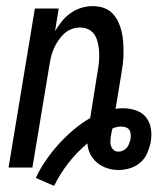

<svg xmlns="http://www.w3.org/2000/svg" viewBox="-20 -548 540 628"><path d="M157 60 97 34Q111 4 130 -23.5Q149 -51 171.5 -76Q194 -101 220 -123Q246 -145 275 -162L299 -312Q302 -328 303.5 -343.5Q305 -359 304.5 -374Q304 -389 301 -404Q298 -419 291 -431.5Q284 -444 271 -451Q258 -458 242 -458Q228 -458 214.5 -453Q201 -448 190 -438Q179 -428 171 -416Q163 -404 157 -391Q151 -378 147.5 -364Q144 -350 142 -337L86 0H8L94 -520H172L160 -446Q170 -463 182.5 -478.5Q195 -494 211.5 -505.5Q228 -517 246.5 -522.5Q265 -528 283 -528Q302 -528 318.5 -522.5Q335 -517 347 -505Q359 -493 366.5 -477Q374 -461 378 -444Q382 -427 383 -409.5Q384 -392 384 -374Q384 -356 381.5 -337.5Q379 -319 376 -301L358 -192Q364 -193 370 -193.5Q376 -194 382 -194Q404 -194 424.5 -187Q445 -180 457.5 -164.5Q470 -149 473.5 -127.5Q477 -106 473 -84Q473 -84 473 -83.5Q473 -83 473 -82Q469 -64 461 -46Q453 -28 438 -15.5Q423 -3 404.5 2.5Q386 8 368 8Q348 8 330 2Q312 -4 298 -15.5Q284 -27 275.5 -43.5Q267 -60 266 -79Q231 -50 203.5 -14.5Q176 21 157 60ZM367 -52Q375 -52 382.5 -55.5Q390 -59 395 -65Q400 -71 402.5 -78.5Q405 -86 407 -93Q408 -101 407.5 -109Q407 -117 403 -123Q399 -129 391.5 -131.5Q384 -134 377 -134Q369 -134 362 -132.5Q355 -131 348 -128L347 -125Q346 -122 345.5 -118.5Q345 -115 344 -111V-110Q344 -107 343 -104.5Q342 -102 342 -99Q341 -91 341 -83Q341 -75 344 -68Q347 -61 353 -56.5Q359 -52 367 -52Z"/></svg>

Font: Iosevka SS04
Style: Italic
Weight: 400
Italic angle: -9°
Monospace: yes
Designer: Belleve Invis
Foundry: Belleve Invis
Version: Version 19.0.0; ttfautohint (v1.8.4)